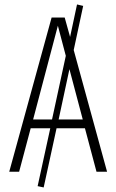

<svg xmlns="http://www.w3.org/2000/svg" viewBox="-20 -762 515 852"><path d="M408.2 0 356.9 -192.9H231L173.8 69.8L147 64L203.1 -192.9H116.2L64.9 0H21L209 -684.1H267.1L291 -598.1L321.8 -742.2L349.1 -735.8L307.1 -540L455.1 0ZM127 -231.9H210.9L272 -514.2L236.8 -647.9ZM240.2 -231.9H347.2L288.1 -455.1Z"/></svg>

Font: Fira Sans Compressed ExtraLight
Style: Regular
Weight: 250
Width: 1
Designer: Carrois Corporate & Edenspiekermann AG
Foundry: Carrois Corporate GbR & Edenspiekermann AG
Version: Version 4.203;PS 004.203;hotconv 1.0.88;makeotf.lib2.5.64775